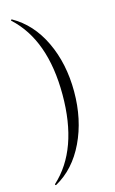

<svg xmlns="http://www.w3.org/2000/svg" viewBox="-128 -775 566 943"><g transform="rotate(-15 154.5 -303.5)"><path d="M35 117Q33 118 31 115.5Q29 113 31 111Q180 -25 180 -304Q180 -583 31 -719Q29 -720 31 -723Q33 -726 35 -725Q132 -671 185.5 -558.5Q239 -446 239 -304Q239 -162 185 -49Q131 64 35 117Z"/></g></svg>

Font: t
Style: Regular
Weight: 300
Designer: Christian Thalmann (Catharsis Fonts)
Version: Version 1.000;PS 002.000;hotconv 1.0.88;makeotf.lib2.5.64775